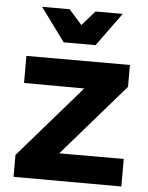

<svg xmlns="http://www.w3.org/2000/svg" viewBox="-54 -803 655 848"><g transform="rotate(5 274.0 -379.0)"><path d="M348 -611 456 -759H335L278 -694L220 -759H98L207 -611ZM230 -121 507 -440V-537H48V-417L315 -416L38 -97V0L516 1V-121Z"/></g></svg>

Font: Juman SemiBold
Style: Regular
Weight: 600
Designer: Bandar Raffah (Arabic) Julieta Ulanovsky (Latin)
Foundry: Caramella
Version: Version 5.022;PS 005.022;hotconv 1.0.88;makeotf.lib2.5.64775